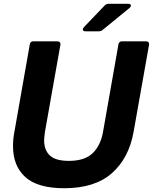

<svg xmlns="http://www.w3.org/2000/svg" viewBox="-20 -982 811 1018"><path d="M49 -207Q49 -245 56 -281L138 -747Q141 -763 157 -763H284Q293 -763 297.5 -757.5Q302 -752 300 -743L218 -281Q214 -251 214 -238Q214 -186 244.5 -157.5Q275 -129 345 -129Q429 -129 471 -169.5Q513 -210 526 -281L608 -747Q611 -763 627 -763H754Q763 -763 767.5 -757.5Q772 -752 770 -743L688 -281Q663 -143 573 -63.5Q483 16 320 16Q180 16 114.5 -43Q49 -102 49 -207ZM434 -816Q419 -816 419 -826Q419 -831 425 -838L535 -953Q543 -962 557 -962H659Q674 -962 674 -952Q674 -946 667 -940L525 -824Q517 -816 503 -816Z"/></svg>

Font: Open Sauce Two ExtraBold Italic
Style: Regular
Weight: 800
Italic angle: -10°
Designer: Alfredo Marco Pradil
Foundry: Creative Sauce Fz LLC
Version: Version 1.477